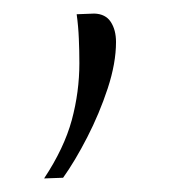

<svg xmlns="http://www.w3.org/2000/svg" viewBox="-20 -106 254 283"><path d="M45 157Q74.5 112.5 85.8 71Q97 29.5 97 -13Q97 -31 96.2 -49Q95.5 -67 93 -85L119 -86Q135.5 -85.5 143.2 -73.8Q151 -62 151 -44Q151 -13 138.8 24.2Q126.5 61.5 108.5 96.5Q90.5 131.5 73 156Z"/></svg>

Font: Commissioner Flair Thin
Style: Regular
Weight: 100
Designer: Kostas Bartsokas
Foundry: Kostas Bartsokas
Version: Version 1.000; ttfautohint (v1.8.3)